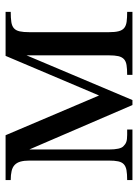

<svg xmlns="http://www.w3.org/2000/svg" viewBox="75 -562 487 677"><g transform="rotate(-90 318.5 -223.5)"><path d="M393.1 0V-18.6Q414.1 -18.6 427.5 -20.8Q440.9 -22.9 448.5 -30Q456.1 -37.1 459 -49.8Q461.9 -62.5 461.9 -83.5V-373.5L304.2 0H286.6L129.9 -363.8V-83.5Q129.9 -42 141.6 -31.7Q147.9 -24.9 156.5 -21.7Q165 -18.6 181.6 -18.6H200.2V0H22V-18.6Q43.5 -18.6 56.9 -21Q70.3 -23.4 77.9 -30.5Q85.4 -37.6 88.1 -50.3Q90.8 -63 90.8 -83.5V-362.8Q90.8 -381.8 87.2 -394.8Q83.5 -407.7 75.4 -415.3Q67.4 -422.9 54.2 -426Q41 -429.2 22 -429.2V-447.3H180.2L320.3 -117.7L460 -447.3H615.2V-429.2Q593.3 -429.2 579.1 -427Q564.9 -424.8 557.1 -417.7Q549.3 -410.6 546.4 -397.5Q543.5 -384.3 543.5 -362.8V-83.5Q543.5 -61.5 546.9 -48.6Q550.3 -35.6 558.3 -29.1Q566.4 -22.5 580.3 -20.5Q594.2 -18.6 615.2 -18.6V0Z"/></g></svg>

Font: Doulos SIL
Style: Regular
Weight: 400
Designer: Walt Agee, Victor Gaultney, Peter Martin, Debbi Hosken
Foundry: SIL International
Version: Version 4.110; 2011; Maintenance release